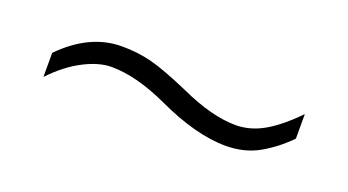

<svg xmlns="http://www.w3.org/2000/svg" viewBox="-26 -525 623 344"><g transform="rotate(20 285.5 -353.0)"><path d="M163.1 -363.8Q139.2 -363.8 110.4 -348.9Q81.5 -334 54.2 -305.2V-351.1Q106.9 -404.8 168 -404.8Q197.8 -404.8 224.1 -398.2Q250.5 -391.6 299.8 -370.1Q361.3 -341.8 407.2 -341.8Q434.6 -341.8 460.7 -356.7Q486.8 -371.6 517.1 -402.8V-356Q493.7 -332 466.1 -316.4Q438.5 -300.8 402.8 -300.8Q346.2 -300.8 271 -335.9Q210.4 -363.8 163.1 -363.8Z"/></g></svg>

Font: TypoPRO Open Sans
Style: Regular
Weight: 300
Foundry: Ascender Corporation
Version: Version 1.10